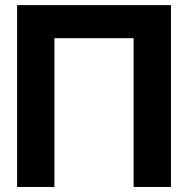

<svg xmlns="http://www.w3.org/2000/svg" viewBox="-20 -743 747 763"><path d="M659.4 -722.7H47.9V0H196.3V-591.2H510.9V0H659.4Z"/></svg>

Font: Giphurs SC
Style: Regular
Weight: 400
Version: Version 0.920